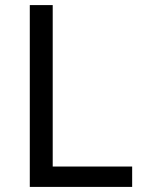

<svg xmlns="http://www.w3.org/2000/svg" viewBox="-20 -734 564 754"><path d="M97 0V-714H187V-80H499V0Z"/></svg>

Font: Noto Kufi Arabic
Style: Regular
Weight: 400
Designer: Monotype Design Team, David Williams, Khaled Hosny
Foundry: Google LLC
Version: Version 2.109; ttfautohint (v1.8.4.7-5d5b)